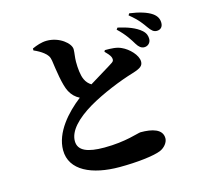

<svg xmlns="http://www.w3.org/2000/svg" viewBox="-122 -961 1244 1162"><g transform="rotate(-15 500.0 -380.0)"><path d="M818 -600C843 -599 861 -618 861 -641C861 -660 856 -678 836 -696C802 -726 751 -744 693 -757L685 -746C733 -701 756 -662 773 -634C787 -611 801 -601 818 -600ZM919 -676C943 -676 957 -692 957 -716C957 -740 948 -760 923 -778C893 -799 844 -814 784 -822L777 -811C833 -766 852 -735 868 -713C886 -688 898 -676 919 -676ZM488 62C597 62 702 50 747 32C778 19 800 -10 800 -35C800 -93 736 -109 664 -109C647 -109 565 -76 429 -76C325 -76 266 -99 266 -160C266 -224 327 -287 421 -343C510 -395 627 -442 711 -467C763 -483 778 -496 778 -522C778 -562 730 -611 687 -630C659 -644 624 -645 584 -645L579 -636C591 -623 608 -608 614 -590C618 -577 616 -568 606 -561C588 -548 518 -507 452 -466C436 -476 423 -489 414 -509C401 -537 397 -582 397 -622C397 -649 403 -677 403 -699C403 -736 338 -791 259 -791C225 -791 193 -779 166 -767V-755C189 -745 210 -733 225 -721C245 -705 255 -692 259 -666C267 -610 280 -508 304 -464C318 -438 337 -419 363 -406C275 -338 183 -236 183 -125C183 3 316 62 488 62Z"/></g></svg>

Font: GenKiMin2 TW H
Style: Regular
Weight: 900
Version: Version 2.100;PS 2.1;hotconv 16.6.51;makeotf.lib2.5.65220 DE